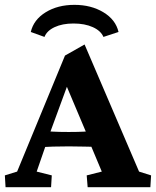

<svg xmlns="http://www.w3.org/2000/svg" viewBox="-24 -775 645 795"><path d="M-1 0 -3.9 -48.8 46.9 -64.5 245.1 -544.9 326.2 -590.8 551.8 -64.5 601.6 -48.8 598.6 0H338.9L335 -48.8L397.5 -64.5L344.7 -190.4L334 -223.6L236.3 -455.1L264.6 -447.3L183.6 -226.6L173.8 -197.3L127.9 -64.5L190.4 -48.8L187.5 0ZM151.4 -166V-232.4Q169.9 -231.4 194.8 -230Q219.7 -228.5 260.7 -228.5Q299.8 -228.5 325.7 -230Q351.6 -231.4 370.1 -232.4V-167Q351.6 -167 325.2 -168Q298.8 -168.9 260.7 -168.9Q220.7 -168.9 195.3 -168Q169.9 -167 151.4 -166ZM160.2 -622.1 103.5 -642.6Q115.2 -693.4 165 -724.1Q214.8 -754.9 284.2 -754.9Q353.5 -754.9 404.3 -724.1Q455.1 -693.4 466.8 -642.6L404.3 -622.1Q393.6 -647.5 360.4 -662.6Q327.1 -677.7 280.3 -677.7Q234.4 -677.7 202.1 -662.6Q169.9 -647.5 160.2 -622.1Z"/></svg>

Font: Crimson Pro
Style: Bold
Weight: 700
Designer: Jacques Le Bailly
Foundry: Baron von Fonthausen
Version: Version 1.003